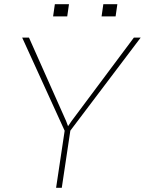

<svg xmlns="http://www.w3.org/2000/svg" viewBox="-20 -889 686 909"><path d="M293 -315.9 302.2 -291.5 318.8 -315.9 613.8 -710.9H646L313 -270.5L272.5 0H245.6L286.1 -270L85 -710.9H117.2ZM298.3 -811.5H231.4L239.7 -869.1H306.6ZM527.3 -811.5H460.9L469.2 -869.1H535.6Z"/></svg>

Font: Roboto-ThinItalic
Style: Italic
Weight: 250
Italic angle: -12°
Designer: Google
Version: Version 1.100141; 2013; ttfautohint (v0.94.14-c901) -l 8 -r 